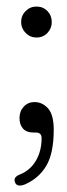

<svg xmlns="http://www.w3.org/2000/svg" viewBox="-20 -404 205 586"><path d="M91.5 -289.5Q72 -289.5 58.2 -303.5Q44.5 -317.5 44.5 -336.5Q44.5 -356.5 58.2 -370.2Q72 -384 91.5 -384Q111.5 -384 124.8 -370.2Q138 -356.5 138 -336.5Q138 -317.5 124.8 -303.5Q111.5 -289.5 91.5 -289.5ZM82.5 0.5Q60.5 0.5 50 -11.8Q39.5 -24 39.5 -43.5Q39.5 -64.5 52.5 -78.5Q65.5 -92.5 85 -92.5Q109.5 -92.5 126.8 -73Q144 -53.5 144 -8Q144 64 121 102.5Q98 141 54.5 159.5Q32 167.5 26 153Q19 136.5 42 128Q72.5 115.5 89.8 86Q107 56.5 107 17.5Q107 0.5 89 0.5Z"/></svg>

Font: Fraunces 144pt SuperSoft Light
Style: Regular
Weight: 300
Version: Version 1.000;[0bf87f6ff]